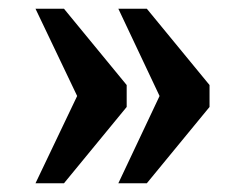

<svg xmlns="http://www.w3.org/2000/svg" viewBox="-20 -489 558 438"><path d="M250 -71 344 -270 250 -469H315L458 -295V-245L315 -71ZM61 -71 156 -270 61 -469H126L269 -295V-245L126 -71Z"/></svg>

Font: Noto Serif Devanagari SemiCondensed
Style: Bold
Weight: 700
Width: 4
Designer: Universal Thirst, Indian Type Foundry and the Monotype Design Team
Foundry: Monotype Imaging Inc.
Version: Version 2.004; ttfautohint (v1.8.4.7-5d5b)